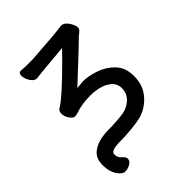

<svg xmlns="http://www.w3.org/2000/svg" viewBox="-203 -590 907 907"><g transform="rotate(-45 250.0 -137.0)"><path d="M116 120Q116 143 133 156Q147 167 147 180.5Q147 194 130.5 204Q114 214 95.5 214Q77 214 59 186.5Q41 159 41 117Q41 75 65 53Q102 18 185 18H200Q275 15 297 7Q328 -4 345.5 -25.5Q363 -47 363 -75Q363 -102 347 -119Q310 -157 230 -157Q175 -157 131 -141Q121 -138 110.5 -138Q100 -138 87.5 -156Q75 -174 75 -193Q75 -212 91 -220Q131 -243 257 -369Q279 -392 297 -410L176 -399Q159 -398 144.5 -396Q130 -394 113 -392Q89 -392 73 -429Q68 -443 68 -452.5Q68 -462 71.5 -467Q75 -472 83 -472Q110 -470 138 -470Q164 -470 174 -471Q334 -482 367 -488H368Q393 -488 412 -450Q419 -436 419 -425.5Q419 -415 408 -406L392 -393Q365 -366 306 -311Q247 -256 214 -225Q250 -229 253.5 -229Q257 -229 257 -229Q291 -229 335.5 -214Q380 -199 412 -165.5Q444 -132 444 -76.5Q444 -21 415.5 17.5Q387 56 340 76Q305 90 217 95Q217 95 185 96Q145 96 129 103Q116 109 116 120Z"/></g></svg>

Font: Moon Stars Kai HW
Style: Bold
Weight: 700
Designer: GuiWonder
Version: Version 1.101